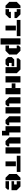

<svg xmlns="http://www.w3.org/2000/svg" viewBox="2946 -3504 731 6662"><g transform="rotate(90 3311.0 -173.5)"><path d="M262.2 0H175.8L46.4 -129.4V-389.2L175.8 -518.6H262.2ZM296.4 -389.2V-518.6H478.5L607.9 -389.2V-311.5H392.1V-389.2ZM296.4 0V-121.1H392.1V-186H607.9V-129.4L478.5 0Z M868.2 -358.9H1038.1V0H868.2ZM671.4 -518.1H1233.9V-390.6H671.4Z M1310.1 172.9V-518.6H1525.9V172.9ZM1655.3 -389.2H1560.1V-454.6L1623.5 -518.6H1741.7L1871.6 -389.2V-129.4L1741.7 0H1560.1V-121.1H1655.3Z M2310.5 0V-389.2H2003.4V-453.6L2068.4 -518.6H2392.1L2521.5 -389.2V0ZM2276.4 -301.8V-211.9H2165V-121.1H2276.4V-64L2211.9 0H2046.9L1960 -85.4V-215.3L2046.9 -301.8Z M3033.7 -344.2V-518.1H3251.5V0H3035.2V-517.1L3033.7 -263.2V-214.4H2875V-344.2ZM2840.8 -518.1V0H2625V-518.1Z M3916.5 -518.6V0H3700.7V-518.6ZM3570.3 -129.4H3666.5V-64.9L3604 0H3484.4L3354.5 -129.4V-518.6H3570.3Z M4229.5 -129.4H4325.7V-64.9L4263.2 0H4143.6L4013.7 -129.4V-518.6H4229.5ZM4518.1 0H4359.9V-518.6H4575.7V-129.9H4679.7V122.6H4518.1Z M5307.6 -518.6V0H5091.8V-518.6ZM4961.4 -129.4H5057.6V-64.9L4995.1 0H4875.5L4745.6 -129.4V-518.6H4961.4Z M5580.6 -358.9H5750.5V0H5580.6ZM5383.8 -518.1H5946.3V-390.6H5383.8Z M6233.9 0H6147.5L6018.1 -129.4V-389.2L6147.5 -518.6H6233.9ZM6268.1 -208V-298.3H6381.8V-389.2H6268.1V-518.6H6451.2L6580.6 -389.2V-208ZM6268.1 0V-121.1H6558.1V-64.9L6493.7 0Z"/></g></svg>

Font: Black Ops One [rus by aLiNcE]
Style: Regular
Weight: 400
Designer: James Grieshaber
Foundry: James Grieshaber
Version: Version 1.002;May 25, 2024;FontCreator 13.0.0.2680 64-bit